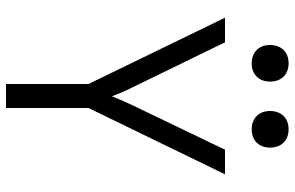

<svg xmlns="http://www.w3.org/2000/svg" viewBox="-191 -791 982 640"><g transform="rotate(90 300.0 -471.0)"><path d="M191 -819C228 -819 252 -843 252 -880C252 -918 228 -942 191 -942C154 -942 130 -918 130 -880C130 -843 154 -819 191 -819ZM411 -819C448 -819 472 -843 472 -880C472 -918 448 -942 411 -942C374 -942 350 -918 350 -880C350 -843 374 -819 411 -819ZM340 0V-275L561 -730H479L331 -422C316 -390 305 -364 301 -353C297 -364 287 -390 271 -422L121 -730H39L260 -275V0Z"/></g></svg>

Font: Tekne LDO Light
Style: Regular
Weight: 300
Monospace: yes
Designer: Alessio Laiso, Mario Rullo, Paolo Rosset
Foundry: Alessio Laiso
Version: Version 1.000;hotconv 1.0.109;makeotfexe 2.5.65596